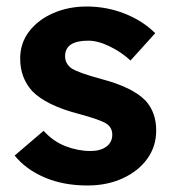

<svg xmlns="http://www.w3.org/2000/svg" viewBox="-20 -560 530 590"><path d="M249 10Q175 10 117.5 -14.5Q60 -39 25 -82L114 -158Q144 -125 182 -110.5Q220 -96 258 -96Q289 -96 307 -109.5Q325 -123 325 -146Q325 -168 307 -180Q289 -192 222 -210Q122 -236 79 -280Q42 -321 42 -380Q42 -428 70 -464Q98 -500 144.5 -520Q191 -540 246 -540Q308 -540 363.5 -518Q419 -496 457 -458L381 -374Q353 -400 317 -417.5Q281 -435 251 -435Q180 -435 180 -387Q180 -364 201 -349Q211 -343 233 -335Q255 -327 292 -317Q387 -292 427 -251Q460 -215 460 -159Q460 -110 432.5 -72Q405 -34 357 -12Q309 10 249 10Z"/></svg>

Font: Lexend Deca SemiBold
Style: Regular
Weight: 600
Designer: Bonnie Shaver-Troup, Thomas Jockin
Foundry: Lexend
Version: Version 1.008; ttfautohint (v1.8.4.7-5d5b)